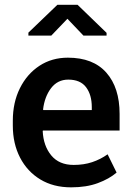

<svg xmlns="http://www.w3.org/2000/svg" viewBox="-20 -782 562 812"><path d="M280.8 10.3Q205.6 10.3 150.4 -23.2Q95.2 -56.6 64.7 -115.7Q34.2 -174.8 34.2 -251V-271.5Q34.2 -348.6 64.2 -408.9Q94.2 -469.2 146.7 -503.7Q199.2 -538.1 267.1 -538.1Q374 -538.1 429.9 -474.6Q485.8 -411.1 485.8 -300.3V-230H161.6L160.6 -227.5Q163.6 -165 196.8 -124.8Q230 -84.5 291.5 -84.5Q334.5 -84.5 369.6 -96.2Q404.8 -107.9 435.1 -129.4L473.1 -52.2Q441.9 -25.4 393.8 -7.6Q345.7 10.3 280.8 10.3ZM163.6 -316.4H368.2V-329.1Q368.2 -380.9 344 -413.1Q319.8 -445.3 268.6 -445.3Q223.6 -445.3 196 -409.2Q168.5 -373 162.1 -318.8ZM100.1 -631.3V-644L222.7 -761.7H308.1L430.7 -643.1V-631.3H333L265.1 -702.6L196.8 -631.3Z"/></svg>

Font: Roboto Slab Medium
Style: Regular
Weight: 500
Designer: Google
Version: Version 2.001; ttfautohint (v1.8.3)